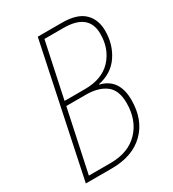

<svg xmlns="http://www.w3.org/2000/svg" viewBox="-174 -810 817 907"><g transform="rotate(-30 234.0 -357.0)"><path d="M167 0Q280 0 344.5 -63Q409 -126 409 -234Q409 -350 313 -373V-375Q387 -390 426 -447Q465 -504 465 -579Q465 -641 427 -677.5Q389 -714 307 -714H175L25 0ZM197 -689H301Q438 -689 438 -578Q438 -496 388 -442Q338 -388 244 -388H133ZM128 -363H235Q302 -363 342 -333.5Q382 -304 382 -233Q382 -140 327 -82.5Q272 -25 174 -25H56Z"/></g></svg>

Font: Noto Sans Display SemiCondensed Thin
Style: Italic
Weight: 250
Width: 4
Designer: Monotype Design team
Foundry: Monotype Imaging Inc.
Version: 1.000